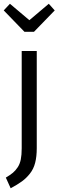

<svg xmlns="http://www.w3.org/2000/svg" viewBox="-41 -799 313 1028"><path d="M220.2 -778.8 252 -743.2 141.1 -628.9H89.8L-21 -743.2L12.2 -778.8L116.2 -690.9ZM155.8 -525.9V-5.9Q155.8 39.6 147.2 72.8Q138.7 106 119.1 130.6Q99.6 155.3 76.4 172.1Q53.2 189 16.1 209L-9.8 151.9Q14.2 137.7 28.1 126Q42 114.3 53.7 96.7Q65.4 79.1 70.3 54.7Q75.2 30.3 75.2 -4.9V-525.9Z"/></svg>

Font: Fira Sans Compressed Book
Style: Regular
Weight: 350
Width: 1
Designer: Carrois Corporate & Edenspiekermann AG
Foundry: Carrois Corporate GbR & Edenspiekermann AG
Version: Version 4.203;PS 004.203;hotconv 1.0.88;makeotf.lib2.5.64775